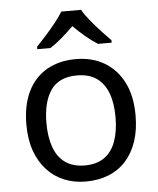

<svg xmlns="http://www.w3.org/2000/svg" viewBox="-54 -813 714 869"><g transform="rotate(-5 302.5 -378.0)"><path d="M551 -269Q551 -202 533.5 -150.5Q516 -99 483.5 -63Q451 -27 404.5 -8.5Q358 10 301 10Q248 10 203 -8.5Q158 -27 125 -63Q92 -99 73.5 -150.5Q55 -202 55 -269Q55 -358 85 -419.5Q115 -481 171 -513.5Q227 -546 304 -546Q377 -546 432.5 -513.5Q488 -481 519.5 -419.5Q551 -358 551 -269ZM146 -269Q146 -206 162.5 -159.5Q179 -113 214 -88Q249 -63 303 -63Q357 -63 392 -88Q427 -113 443.5 -159.5Q460 -206 460 -269Q460 -333 443 -378Q426 -423 391.5 -447.5Q357 -472 302 -472Q220 -472 183 -418Q146 -364 146 -269ZM347 -766Q359 -744 381.5 -716.5Q404 -689 428.5 -662.5Q453 -636 472 -617V-606H410Q384 -622 356 -645.5Q328 -669 301 -696Q274 -669 247 -646Q220 -623 194 -606H134V-617Q153 -637 176.5 -663Q200 -689 222 -716.5Q244 -744 257 -766Z"/></g></svg>

Font: Noto Sans Ambassadori
Style: Regular
Weight: 400
Designer: Monotype Design Team
Foundry: Monotype Imaging Inc.
Version: Version 2.013